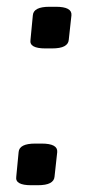

<svg xmlns="http://www.w3.org/2000/svg" viewBox="-20 -545 258 567"><path d="M72 2Q24 2 28 -23L35 -96Q37 -121 84 -121H103Q151 -121 149 -96L141 -23Q140 -11 128 -4.5Q116 2 91 2ZM114 -402Q66 -402 70 -427L77 -500Q79 -525 126 -525H145Q193 -525 191 -500L183 -427Q182 -415 170 -408.5Q158 -402 133 -402Z"/></svg>

Font: Asap Semi Expanded Semi Expanded Medium
Style: Italic
Weight: 500
Width: 6
Italic angle: -6°
Designer: Pablo Cosgaya
Foundry: Omnibus-Type
Version: Version 3.001; ttfautohint (v1.8.4.7-5d5b)